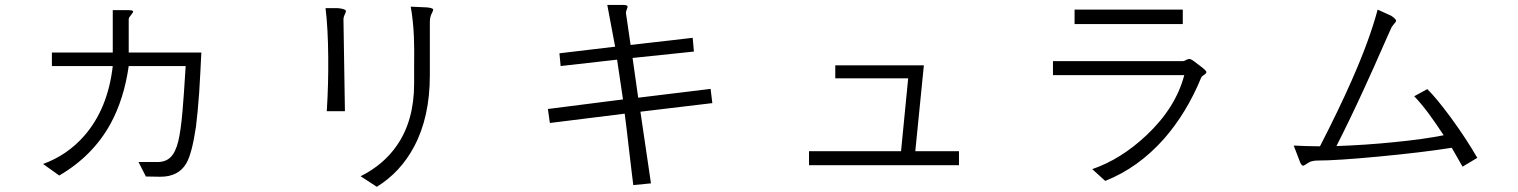

<svg xmlns="http://www.w3.org/2000/svg" viewBox="-20 -756 6040 764"><path d="M486.3 -715.8H428.7Q428.7 -669.9 428.7 -627.9Q428.7 -585.9 428.7 -546.9H186.5V-493.2H428.7Q409.2 -323.2 315.4 -215.8Q248 -138.7 151.4 -103.5L215.8 -57.6Q349.6 -135.7 419.9 -263.7Q473.6 -362.3 492.2 -493.2H718.8Q710.9 -364.3 706.1 -312.5Q699.2 -234.4 689.5 -194.3Q678.7 -150.4 659.2 -130.9Q639.6 -111.3 607.4 -111.3H531.2L560.5 -53.7L618.2 -52.7Q690.4 -52.7 721.7 -106.4Q744.1 -145.5 759.8 -252Q766.6 -305.7 772.5 -386.7Q777.3 -463.9 781.2 -546.9H492.2Q492.2 -577.1 492.2 -612.3Q492.2 -631.8 492.2 -667V-679.7Q492.2 -684.6 496.1 -689.5Q498 -692.4 502.9 -698.2Q510.7 -708 509.8 -710.9Q507.8 -715.8 486.3 -715.8Z M1325.2 -723.6H1275.4Q1285.2 -643.6 1286.1 -528.3Q1287.1 -420.9 1280.3 -313.5H1352.5L1346.7 -678.7Q1346.7 -684.6 1348.6 -690.4Q1349.6 -694.3 1352.5 -700.2Q1358.4 -710.9 1355.5 -714.8Q1350.6 -720.7 1325.2 -723.6ZM1678.7 -726.6 1614.3 -729.5Q1624 -676.8 1627 -609.4Q1628.9 -567.4 1627.9 -486.3V-423.8Q1627.9 -276.4 1559.6 -177.7Q1506.8 -100.6 1415 -54.7L1479.5 -12.7Q1574.2 -71.3 1627.9 -172.9Q1690.4 -290 1690.4 -456.1V-668Q1690.4 -680.7 1693.4 -691.4Q1695.3 -697.3 1700.2 -707Q1705.1 -716.8 1703.1 -719.7Q1699.2 -724.6 1678.7 -726.6Z M2206.1 -543.9 2210.9 -493.2 2435.5 -518.6 2459 -360.4 2160.2 -322.3 2168 -266.6 2465.8 -303.7Q2473.6 -244.1 2481.4 -173.8Q2486.3 -132.8 2495.1 -58.6L2500 -19.5L2570.3 -26.4L2528.3 -311.5L2814.5 -345.7L2807.6 -402.3L2519.5 -367.2L2497.1 -525.4L2741.2 -550.8L2736.3 -605.5L2489.3 -577.1L2470.7 -704.1Q2470.7 -708 2471.7 -711.9Q2472.7 -714.8 2474.6 -719.7Q2478.5 -728.5 2476.6 -731.4Q2474.6 -736.3 2460.9 -736.3H2396.5L2427.7 -570.3Z M3303.7 -496.1V-444.3H3593.8L3565.4 -154.3H3199.2V-98.6H3795.9V-154.3H3622.1L3656.2 -496.1Z M4255.9 -717.8V-660.2H4686.5V-717.8ZM4169.9 -512.7V-457H4692.4Q4658.2 -327.1 4542 -217.8Q4440.4 -122.1 4326.2 -83L4377.9 -36.1Q4508.8 -87.9 4611.3 -203.1Q4702.1 -306.6 4759.8 -447.3Q4761.7 -451.2 4765.6 -454.1Q4768.6 -456.1 4772.5 -459Q4783.2 -465.8 4779.3 -472.7Q4773.4 -481.4 4734.4 -509.8Q4720.7 -520.5 4712.9 -521.5Q4708 -521.5 4700.2 -517.6Q4697.3 -515.6 4694.3 -514.6Q4690.4 -512.7 4686.5 -512.7Z M5515.6 -693.4 5461.9 -717.8Q5429.7 -596.7 5358.4 -435.5Q5308.6 -322.3 5232.4 -173.8Q5204.1 -173.8 5177.7 -174.8Q5151.4 -175.8 5127.9 -176.8L5153.3 -110.4Q5159.2 -97.7 5164.1 -96.7Q5167 -95.7 5175.8 -101.6Q5185.5 -108.4 5193.4 -112.3Q5207 -117.2 5223.6 -117.2Q5298.8 -117.2 5463.9 -132.8Q5639.6 -149.4 5756.8 -168L5799.8 -92.8L5858.4 -127.9Q5814.5 -204.1 5753.9 -287.1Q5693.4 -369.1 5659.2 -401.4L5607.4 -373Q5634.8 -344.7 5666 -302.7Q5695.3 -262.7 5724.6 -217.8Q5646.5 -202.1 5528.3 -190.4Q5413.1 -178.7 5297.9 -174.8Q5353.5 -284.2 5406.2 -399.4Q5438.5 -468.8 5498 -604.5L5515.6 -643.6Q5517.6 -649.4 5521.5 -653.3Q5523.4 -656.2 5527.3 -661.1Q5536.1 -669.9 5535.2 -674.8Q5533.2 -681.6 5515.6 -693.4Z"/></svg>

Font: Dotum
Style: Regular
Weight: 400
Version: Version 2.21